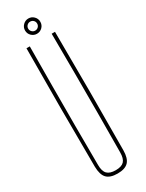

<svg xmlns="http://www.w3.org/2000/svg" viewBox="-243 -964 762 1003"><g transform="rotate(-30 138.5 -462.5)"><path d="M138.5 5Q93.5 5 73.5 -16Q53.5 -37 52.5 -85Q51 -264.5 51 -442.8Q51 -621 52.5 -800H72.5Q71.5 -680.5 71 -561.5Q70.5 -442.5 70.5 -323.5Q70.5 -204.5 71.5 -85Q71.5 -47.5 87.5 -31.2Q103.5 -15 138.5 -15Q174 -15 189.2 -31.2Q204.5 -47.5 204.5 -85Q205.5 -204.5 205.8 -323.5Q206 -442.5 205.8 -561.5Q205.5 -680.5 204.5 -800H224.5Q226 -621 226 -442.8Q226 -264.5 224.5 -85Q224 -37 203.8 -16Q183.5 5 138.5 5ZM138.5 -838Q120 -838 106.2 -851.2Q92.5 -864.5 92.5 -884Q92.5 -903 106.2 -916.5Q120 -930 138.5 -930Q157.5 -930 171 -916.5Q184.5 -903 184.5 -884Q184.5 -864.5 171 -851.2Q157.5 -838 138.5 -838ZM138.5 -857Q150 -857 157.8 -865Q165.5 -873 165.5 -884Q165.5 -895.5 157.8 -903.2Q150 -911 138.5 -911Q127.5 -911 119.5 -903.2Q111.5 -895.5 111.5 -884Q111.5 -873 119.5 -865Q127.5 -857 138.5 -857Z"/></g></svg>

Font: Big Shoulders Display SC Thin
Style: Regular
Weight: 100
Designer: Patric King
Foundry: XO Type Co
Version: Version 2.002